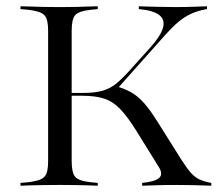

<svg xmlns="http://www.w3.org/2000/svg" viewBox="-20 -591 708 611"><path d="M162.1 -2.4Q137.9 -2.4 116.9 -2Q96 -1.6 78.2 -1.2Q60.5 -0.8 45.2 0V-8.9L71 -11.3Q96.8 -14.5 110.1 -20.6Q123.4 -26.6 128.2 -39.9Q133.1 -53.2 133.1 -78.2V-492.7Q133.1 -517.7 128.2 -531Q123.4 -544.4 110.1 -550.4Q96.8 -556.5 71 -559.7L45.2 -562.1V-571Q60.5 -571 78.2 -570.2Q96 -569.4 116.9 -569Q137.9 -568.5 162.1 -568.5H170.2H178.2Q201.6 -568.5 221.8 -569Q241.9 -569.4 259.3 -570.2Q276.6 -571 291.1 -571V-562.1L267.7 -559.7Q230.6 -555.6 219.4 -543.1Q208.1 -530.6 208.1 -492.7V-78.2Q208.1 -41.1 219.4 -28.2Q230.6 -15.3 267.7 -11.3L291.1 -8.9V0Q276.6 -0.8 259.3 -1.2Q241.9 -1.6 221.8 -2Q201.6 -2.4 178.2 -2.4H170.2ZM432.3 0V-8.9Q473.4 -12.9 486.7 -25Q500 -37.1 484.7 -60.5L413.7 -175Q385.5 -220.2 362.1 -244.4Q338.7 -268.5 310.9 -277.4Q283.1 -286.3 241.1 -286.3H200.8V-295.2H241.1Q282.3 -295.2 306.9 -302.4Q331.5 -309.7 350.4 -325.4Q369.4 -341.1 391.9 -366.1L458.1 -439.5Q491.9 -477.4 498.8 -503.2Q505.6 -529 486.3 -543.5Q466.9 -558.1 421.8 -562.1V-571Q445.2 -570.2 475.4 -569.4Q505.6 -568.5 537.1 -568.5Q568.5 -568.5 593.5 -569.4Q618.5 -570.2 638.7 -571V-562.1Q609.7 -557.3 587.5 -546.8Q565.3 -536.3 546.4 -520.2Q527.4 -504 506.5 -480.6L350 -304.8V-316.1Q377.4 -308.9 398.8 -296.4Q420.2 -283.9 439.5 -261.7Q458.9 -239.5 481.5 -203.2L556.5 -83.9Q573.4 -57.3 586.3 -42.3Q599.2 -27.4 614.5 -20.2Q629.8 -12.9 652.4 -8.9V0Q635.5 -0.8 618.1 -1.2Q600.8 -1.6 581.9 -2Q562.9 -2.4 541.9 -2.4Q505.6 -2.4 481 -1.6Q456.5 -0.8 432.3 0Z"/></svg>

Font: Playfair 144pt SemiExpanded Light
Style: Regular
Weight: 300
Width: 6
Designer: Claus Eggers Sørensen
Foundry: Claus Eggers Sørensen
Version: Version 2.203